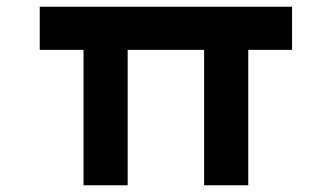

<svg xmlns="http://www.w3.org/2000/svg" viewBox="-20 -550 979 570"><path d="M228 0V-480L245 -402H98V-530H847V-402H708L717 -442V0H586V-464L596 -402H346L359 -442V0Z"/></svg>

Font: Lexend Tera SemiBold
Style: Regular
Weight: 600
Version: Version 1.007